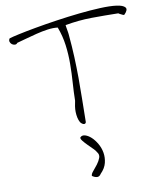

<svg xmlns="http://www.w3.org/2000/svg" viewBox="-113 -832 1057 1286"><g transform="rotate(-10 415.0 -189.0)"><path d="M392.6 -14.6Q383.8 -30.3 379.9 -48.8Q376 -67.4 375.5 -86.9Q375 -106.4 377.9 -125.5Q380.9 -144.5 384.8 -162.1Q385.7 -220.7 390.1 -283.7Q394.5 -346.7 395 -411.1Q395.5 -475.6 387.2 -539.6Q378.9 -603.5 355.5 -665Q324.2 -668.9 286.1 -663.6Q248 -658.2 209 -648.4Q169.9 -638.7 133.8 -628.4Q97.7 -618.2 71.3 -611.3Q64.5 -601.6 53.2 -602.1Q42 -602.5 33.2 -609.4Q24.4 -616.2 21 -627Q17.6 -637.7 25.4 -649.4Q42 -655.3 91.8 -666Q141.6 -676.8 209.5 -689Q277.3 -701.2 356.4 -712.9Q435.5 -724.6 512.7 -732.9Q589.8 -741.2 657.2 -744.1Q724.6 -747.1 768.6 -741.2Q812.5 -735.4 826.2 -718.8Q839.8 -702.1 809.6 -671.9H802.7Q798.8 -673.8 786.6 -679.7Q774.4 -685.5 771.5 -688.5Q679.7 -690.4 589.8 -689.5Q500 -688.5 410.2 -671.9Q410.2 -669.9 411.6 -660.6Q413.1 -651.4 415 -640.1Q417 -628.9 418.5 -619.1Q419.9 -609.4 419.9 -607.4Q427.7 -523.4 430.7 -451.2Q433.6 -378.9 434.1 -308.6Q434.6 -238.3 433.1 -165.5Q431.6 -92.8 430.7 -7.8Q427.7 0 422.4 1.5Q417 2.9 411.1 0.5Q405.3 -2 399.9 -6.8Q394.5 -11.7 392.6 -14.6ZM408.2 353.5Q407.2 340.8 422.9 322.8Q438.5 304.7 454.1 284.2Q469.7 263.7 477.5 242.2Q485.4 220.7 468.8 201.2Q465.8 193.4 449.7 177.2Q433.6 161.1 416 143.6Q398.4 126 385.7 109.9Q373 93.8 377 85.9Q389.6 72.3 410.2 78.1Q430.7 84 451.2 102.5Q471.7 121.1 488.8 150.4Q505.9 179.7 511.7 213.4Q517.6 247.1 508.8 282.7Q500 318.4 468.8 349.6Q458 367.2 442.4 366.7Q426.8 366.2 408.2 353.5Z"/></g></svg>

Font: Give You Glory
Style: Regular
Weight: 400
Designer: Kimberly Geswein
Foundry: Kimberly Geswein
Version: Version 1.002